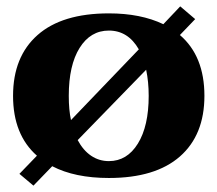

<svg xmlns="http://www.w3.org/2000/svg" viewBox="-20 -549 683 603"><path d="M622 -248Q622 -125 545 -57.5Q468 10 322 10Q215 10 144 -27L85 34L41 -3L96 -60Q21 -126 21 -248Q21 -371 98 -439Q175 -507 322 -507Q422 -507 493 -473L546 -529L593 -489L545 -439Q622 -373 622 -248ZM203 -172 416 -394Q382 -453 322 -453Q264 -453 230 -398.5Q196 -344 196 -248Q196 -203 203 -172ZM447 -248Q447 -292 439 -330L224 -109Q241 -77 266 -60Q291 -43 322 -43Q379 -43 413 -98Q447 -153 447 -248Z"/></svg>

Font: Trirong ExtraBold
Style: Regular
Weight: 800
Designer: Katatrad Team
Foundry: CadsonDemak
Version: Version 1.001